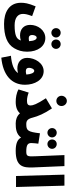

<svg xmlns="http://www.w3.org/2000/svg" viewBox="952 -1790 1069 3014"><g transform="rotate(90 1487.0 -283.5)"><path d="M673 -555C714 -555 748 -588 748 -628C748 -670 714 -701 673 -701C632 -701 601 -670 601 -628C601 -588 632 -555 673 -555ZM495 -555C535 -555 569 -588 569 -628C569 -670 535 -701 495 -701C454 -701 422 -670 422 -628C422 -588 454 -555 495 -555ZM355 188C541 188 672 142 738 28C772 -31 792 -92 792 -175C792 -344 705 -460 578 -460C454 -460 371 -343 371 -222C371 -121 439 -63 535 -63C562 -63 590 -67 616 -75C614 -70 612 -65 610 -61C588 -7 532 22 378 22C259 22 199 -30 199 -107C199 -147 205 -175 233 -253L80 -308C31 -190 24 -133 24 -78C24 110 174 188 355 188ZM530 -251C530 -292 546 -324 571 -324C598 -324 622 -291 627 -205C609 -201 591 -200 576 -200C546 -200 530 -222 530 -251Z M886 231C1159 205 1311 70 1311 -141C1311 -293 1235 -433 1098 -434C971 -434 889 -297 889 -175C889 -70 966 -21 1056 -21C1082 -21 1106 -25 1127 -32C1085 35 990 68 856 80ZM1045 -205C1045 -239 1064 -286 1093 -286C1124 -286 1145 -238 1151 -162C1131 -156 1113 -154 1098 -154C1060 -154 1045 -172 1045 -205Z M1565 -633C1610 -633 1645 -669 1645 -714C1645 -759 1610 -798 1565 -798C1520 -798 1484 -759 1484 -714C1484 -669 1520 -633 1565 -633ZM1563 -172C1520 -172 1473 -183 1434 -199L1384 -39C1442 -6 1517 5 1580 5C1666 5 1724 -20 1759 -62C1800 -15 1856 5 1918 5C1980 5 2013 -29 2013 -80C2013 -124 1987 -161 1928 -161C1875 -161 1846 -183 1826 -264C1806 -341 1766 -442 1682 -564L1523 -469C1618 -324 1636 -265 1636 -229C1636 -187 1614 -172 1563 -172Z M2242 -493C2283 -493 2317 -526 2317 -566C2317 -608 2283 -639 2242 -639C2201 -639 2170 -608 2170 -566C2170 -526 2201 -493 2242 -493ZM2064 -493C2104 -493 2138 -526 2138 -566C2138 -608 2104 -639 2064 -639C2023 -639 1991 -608 1991 -566C1991 -526 2023 -493 2064 -493ZM1918 5C1997 5 2084 -2 2140 -79C2170 -22 2234 5 2348 5C2410 5 2443 -29 2443 -80C2443 -124 2417 -161 2358 -161C2253 -161 2226 -186 2226 -241C2226 -279 2233 -322 2236 -350L2073 -376C2050 -182 2029 -161 1928 -161Z M2348 5C2593 5 2616 -108 2609 -270L2588 -760H2415L2434 -292C2439 -178 2431 -161 2358 -161Z M2743 0H2916L2895 -760H2722Z"/></g></svg>

Font: Noto Sans Arabic UI SmCn Bk
Style: Regular
Weight: 900
Width: 4
Designer: Monotype Design Team, Nadine Chahine and Nizar Qandah
Foundry: Monotype Imaging Inc.
Version: Version 2.010